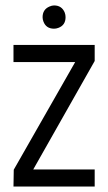

<svg xmlns="http://www.w3.org/2000/svg" viewBox="-20 -682 395 702"><path d="M135.7 -619.1Q135.7 -647.5 161.1 -658.2Q169.9 -662.1 177.7 -662.1Q206.1 -662.1 216.8 -635.7Q219.7 -627.9 219.7 -619.1Q219.7 -589.8 193.4 -580.1Q185.5 -577.1 177.7 -577.1Q148.4 -577.1 138.7 -603.5Q135.7 -611.3 135.7 -619.1ZM29.3 0 30.3 -61.5 254.9 -455.1H29.3V-517.6H326.2V-459L101.6 -62.5H326.2V0Z"/></svg>

Font: Post No Bills Jaffna Medium
Style: Regular
Weight: 500
Designer: Kosala Senevirathne, Siva Puranthara, Lasantha Premarathna, Tharique Azeez
Foundry: Mooniak
Version: Version 1.220 ; ttfautohint (v1.6)